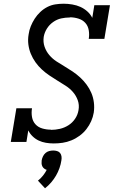

<svg xmlns="http://www.w3.org/2000/svg" viewBox="-20 -763 640 1032"><path d="M269 8Q247 8 226.5 4.5Q206 1 188 -7.5Q170 -16 155.5 -30Q141 -44 132 -62L122 0H38L68 -181H152Q148 -157 152 -134Q156 -111 170.5 -95Q185 -79 207.5 -72.5Q230 -66 254 -66Q254 -66 254 -65.5Q254 -65 254 -65Q278 -65 302 -70.5Q326 -76 347.5 -89.5Q369 -103 383.5 -124.5Q398 -146 402 -171Q407 -199 398 -224Q389 -249 372 -268.5Q355 -288 333 -302Q311 -316 289 -329.5Q267 -343 245.5 -357.5Q224 -372 205 -389.5Q186 -407 171 -428Q156 -449 146 -473Q136 -497 132.5 -524Q129 -551 134 -579Q137 -601 145.5 -622Q154 -643 166.5 -662.5Q179 -682 196.5 -698.5Q214 -715 234.5 -725.5Q255 -736 277.5 -739.5Q300 -743 322 -743Q345 -743 368.5 -739Q392 -735 412 -726Q432 -717 449 -702Q466 -687 476 -667L487 -735H571L541 -554H457Q461 -577 457 -600.5Q453 -624 438.5 -640Q424 -656 401.5 -663Q379 -670 356 -670Q356 -670 355.5 -669.5Q355 -669 355 -669Q332 -669 309 -664Q286 -659 265.5 -644.5Q245 -630 232 -609Q219 -588 215 -565Q211 -537 219.5 -512Q228 -487 245 -467Q262 -447 283.5 -433Q305 -419 327 -406Q349 -393 370.5 -378.5Q392 -364 411 -346.5Q430 -329 445.5 -308Q461 -287 471 -263.5Q481 -240 484.5 -213Q488 -186 484 -158Q480 -134 470 -111.5Q460 -89 444.5 -69Q429 -49 408 -33.5Q387 -18 363.5 -8.5Q340 1 316.5 4.5Q293 8 269 8ZM222 249 184 208Q199 196 211 181Q223 166 231 150Q224 148 217.5 143Q211 138 207.5 131Q204 124 203.5 115.5Q203 107 204 99Q206 88 211 77.5Q216 67 224.5 59.5Q233 52 244 49Q255 46 266 46Q277 46 287 49Q297 52 303 59.5Q309 67 310.5 77.5Q312 88 310 99Q307 120 299.5 141Q292 162 281 181Q270 200 255 217.5Q240 235 222 249Z"/></svg>

Font: Iosevka Etoile Oblique
Style: Regular
Weight: 400
Italic angle: -9°
Designer: Belleve Invis
Foundry: Belleve Invis
Version: Version 15.5.2; ttfautohint (v1.8.4)